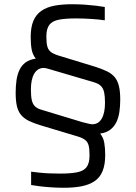

<svg xmlns="http://www.w3.org/2000/svg" viewBox="-20 -716 642 907"><path d="M281 171Q252 171 222.5 169Q193 167 168 164Q143 161 127 158V95Q143 97 165.5 99.5Q188 102 213.5 103Q239 104 264 104Q313 104 344 98Q375 92 389 73.5Q403 55 403 18Q403 -13 398.5 -29.5Q394 -46 381.5 -55.5Q369 -65 345 -72L172 -124Q139 -134 116.5 -145Q94 -156 80 -172.5Q66 -189 60 -214Q54 -239 54 -278Q54 -310 58 -337.5Q62 -365 72.5 -386.5Q83 -408 101.5 -421.5Q120 -435 149 -439Q134 -458 129.5 -482.5Q125 -507 125 -541Q125 -587 137.5 -617Q150 -647 175 -664.5Q200 -682 236.5 -689Q273 -696 321 -696Q351 -696 380 -694Q409 -692 434 -689Q459 -686 475 -683V-620Q450 -624 411.5 -626.5Q373 -629 338 -629Q289 -629 258 -623Q227 -617 213 -598.5Q199 -580 199 -543Q199 -512 204 -495Q209 -478 223 -468.5Q237 -459 265 -451L432 -400Q463 -390 485.5 -379Q508 -368 521.5 -352Q535 -336 541.5 -310.5Q548 -285 548 -246Q548 -215 544 -187.5Q540 -160 529.5 -138.5Q519 -117 500.5 -103Q482 -89 453 -85Q468 -67 472.5 -42Q477 -17 477 16Q477 62 464.5 92.5Q452 123 426.5 140Q401 157 365 164Q329 171 281 171ZM126 -293Q126 -260 130.5 -241.5Q135 -223 146.5 -212.5Q158 -202 181 -196L369 -139Q386 -135 397.5 -132Q409 -129 416 -129Q445 -129 460.5 -155.5Q476 -182 476 -231Q476 -261 472 -279.5Q468 -298 457 -309.5Q446 -321 422 -328L235 -383Q218 -388 206 -391.5Q194 -395 187 -395Q158 -395 142 -368.5Q126 -342 126 -293Z"/></svg>

Font: Saira SemiCondensed
Style: Regular
Weight: 400
Width: 4
Designer: Hector Gatti with collaboration of the Omnibus-Type team
Foundry: Omnibus-Type
Version: Version 1.101